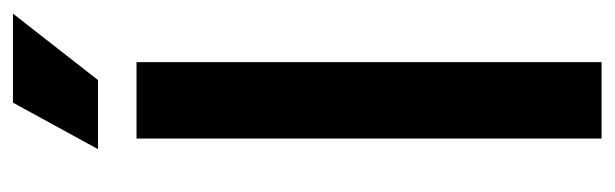

<svg xmlns="http://www.w3.org/2000/svg" viewBox="-338 -588 926 289"><g transform="rotate(-90 124.5 -443.0)"><path d="M61 0V-700H176V0ZM45 -758 115 -886H249L149 -758Z"/></g></svg>

Font: Space Grotesk Frontify SemiBold
Style: Regular
Weight: 600
Designer: Florian Karsten
Version: Version 2.000